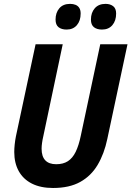

<svg xmlns="http://www.w3.org/2000/svg" viewBox="-20 -937 662 967"><path d="M247.1 9.8Q184.6 9.8 140.9 -12.2Q97.2 -34.2 74.5 -75Q51.8 -115.7 51.8 -171.4Q51.8 -188.5 54 -209.5Q56.2 -230.5 60.1 -250L159.2 -713.9H295.9L197.8 -249.5Q193.8 -232.4 191.7 -216.6Q189.5 -200.7 189.5 -188Q189.5 -149.4 208 -129.6Q226.6 -109.9 263.2 -109.9Q298.3 -109.9 322 -125.2Q345.7 -140.6 361.1 -172.1Q376.5 -203.6 386.7 -252.4L484.9 -713.9H622.1L520.5 -237.3Q504.9 -162.6 471.9 -106.9Q439 -51.3 384.3 -20.8Q329.6 9.8 247.1 9.8ZM493.7 -788.1Q468.3 -788.1 453.1 -800Q438 -812 438 -838.4Q438 -873 457.3 -895.3Q476.6 -917.5 511.7 -917.5Q534.7 -917.5 549.8 -906Q564.9 -894.5 564.9 -868.7Q564.9 -832.5 545.9 -810.3Q526.9 -788.1 493.7 -788.1ZM315.4 -788.1Q290 -788.1 274.9 -800Q259.8 -812 259.8 -838.4Q259.8 -873 278.8 -895.3Q297.9 -917.5 333 -917.5Q348.6 -917.5 360.6 -912.6Q372.6 -907.7 379.4 -897Q386.2 -886.2 386.2 -868.7Q386.2 -832.5 367.2 -810.3Q348.1 -788.1 315.4 -788.1Z"/></svg>

Font: Open Sans SemiCondensed
Style: Bold Italic
Weight: 700
Width: 4
Italic angle: -12°
Designer: Monotype Design Team
Foundry: Monotype Imaging Inc.
Version: Version 3.003